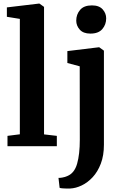

<svg xmlns="http://www.w3.org/2000/svg" viewBox="-20 -840 706 1103"><path d="M94 -68.5V-731.5L19.5 -743.5V-797.5L204.5 -819.5H206.5L233 -800.5V-68L306.5 -59.5V0H23V-59.5ZM367 -478V-546.5L548 -568.5H550L577 -549V-8.5Q577 53.5 559.2 100Q541.5 146.5 512.5 177.8Q483.5 209 449.5 225.2Q415.5 241.5 383 243Q376 243.5 363.2 243.2Q350.5 243 338.5 242Q326.5 241 322.5 239L316 182Q322.5 182.5 337 180.2Q351.5 178 367.5 171Q407.5 154.5 423 100.5Q438.5 46.5 438.5 -37.5L438 -459ZM499 -647Q458.5 -647 438.2 -669.8Q418 -692.5 418 -721.5Q418 -757 440 -783Q462 -809 507.5 -809H508.5Q549.5 -809 569.8 -786.2Q590 -763.5 590 -734.5Q590 -699 567.8 -673Q545.5 -647 500 -647Z"/></svg>

Font: Merriweather
Style: Bold
Weight: 700
Designer: Eben Sorkin
Foundry: Eben Sorkin
Version: Version 2.100; ttfautohint (v1.7.19-72a1) -l 8 -r 50 -G 200 